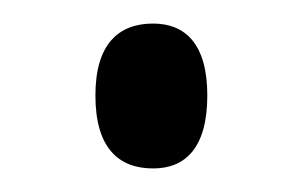

<svg xmlns="http://www.w3.org/2000/svg" viewBox="-20 -552 260 163"><path d="M110 -409C137 -409 156 -426 156 -471C156 -515 137 -532 110 -532C81 -532 61 -515 61 -471C61 -426 81 -409 110 -409Z"/></svg>

Font: Noto Serif Display Condensed
Style: Regular
Weight: 400
Width: 3
Designer: Monotype Design Team
Foundry: Monotype Imaging Inc.
Version: Version 2.009